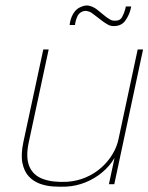

<svg xmlns="http://www.w3.org/2000/svg" viewBox="-20 -685 552 714"><path d="M448 -661 446 -652Q442 -636 434 -621.5Q426 -607 406 -608Q397 -608 390 -612Q383 -616 376 -621Q368 -627 360.5 -633.5Q353 -640 344 -647Q331 -658 314.5 -663Q298 -668 278 -658Q267 -653 259 -643.5Q251 -634 246.5 -622.5Q242 -611 240 -600L239 -592H259L260 -600Q262 -611 267 -622.5Q272 -634 282 -640Q293 -646 303.5 -644Q314 -642 321 -637Q331 -630 341.5 -621.5Q352 -613 363 -605Q373 -598 382 -593Q391 -588 403 -588Q432 -588 446.5 -609Q461 -630 466 -652L468 -661ZM406 -98 385 0H405L512 -501H492L421 -169Q415 -139 398 -111Q381 -83 356 -61Q331 -39 299.5 -25.5Q268 -12 231 -9Q176 -6 139.5 -19.5Q103 -33 89 -66.5Q75 -100 87 -156L161 -501H141L67 -157Q57 -110 63.5 -78.5Q70 -47 87.5 -28.5Q105 -10 129 -1.5Q153 7 179 8.5Q205 10 227 9Q263 7 297 -6.5Q331 -20 359.5 -43.5Q388 -67 406 -98Z"/></svg>

Font: Advent Pro Thin
Style: Italic
Weight: 250
Italic angle: -12°
Version: Version 3.000